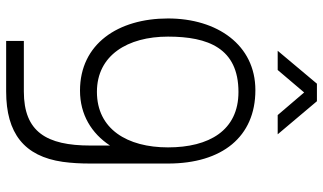

<svg xmlns="http://www.w3.org/2000/svg" viewBox="-233 -562 1050 624"><g transform="rotate(90 292.0 -250.0)"><path d="M274.5 15C352.5 15 413.5 -22.5 453 -82.5V-19C453 124 408.5 197.5 277.5 197.5H113V255H277.5C413 255 488 196.5 506 71C510 42 511.5 13 511.5 -19V-271C511.5 -447 424.5 -555 273 -555C126 -555 40 -431 40 -271C40 -109 122.5 15 274.5 15ZM99 -271C99 -401 136.5 -500 279 -500C404 -500 459 -404.5 459 -271C459 -138.5 399.5 -40 278.5 -40C159.5 -40 99 -140 99 -271ZM145 -627.5H207.5L280.5 -713.5L354 -627.5H416.5L309 -755H252Z"/></g></svg>

Font: Eudonet Light
Style: Regular
Weight: 300
Designer: Mikhail Sharanda
Foundry: Mikhail Sharanda
Version: Version 4.503;Glyphs 3.1.2 (3151)